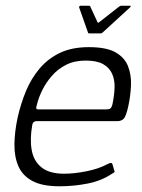

<svg xmlns="http://www.w3.org/2000/svg" viewBox="-20 -647 498 672"><path d="M42 -237Q53 -285 71 -328.5Q89 -372 118.5 -407Q148 -442 190 -462Q232 -482 291 -482Q352 -482 384 -464Q416 -446 428 -415.5Q440 -385 438.5 -348.5Q437 -312 429 -275Q421 -239 412.5 -231Q404 -223 391 -223H107Q105 -223 100 -221Q95 -219 93 -210Q84 -160 91 -121.5Q98 -83 125.5 -61Q153 -39 204 -39Q240 -39 282.5 -47.5Q325 -56 355 -72Q360 -75 366 -76.5Q372 -78 374 -71L380 -50Q382 -46 380 -44Q378 -42 372 -39Q335 -14 286.5 -4.5Q238 5 188 5Q128 5 93.5 -13.5Q59 -32 44.5 -65Q30 -98 30.5 -142Q31 -186 42 -237ZM374 -284Q380 -313 381 -340Q382 -367 372.5 -388.5Q363 -410 341 -422.5Q319 -435 280 -435Q241 -435 212 -420.5Q183 -406 162 -382Q141 -358 128 -331.5Q115 -305 109 -280Q106 -271 107 -267.5Q108 -264 116 -264Q175 -264 233.5 -264Q292 -264 352 -264Q362 -264 366.5 -267.5Q371 -271 374 -284ZM293 -530Q288 -530 288 -533L257 -621Q256 -623 258 -625Q260 -627 263 -627H291Q296 -627 296 -624L321 -570Q323 -565 328 -570L397 -624Q401 -627 405 -627H435Q438 -627 437.5 -625Q437 -623 435 -621L339 -533Q336 -530 331 -530Z"/></svg>

Font: Glory Light
Style: Italic
Weight: 300
Italic angle: -12°
Version: Version 1.011